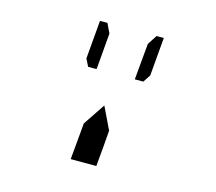

<svg xmlns="http://www.w3.org/2000/svg" viewBox="-96 -949 1008 898"><g transform="rotate(15 408.0 -500.0)"><path d="M556 -830H591L575 -644L551 -608H510L526 -784ZM450 -269 441 -170H317L326 -269L333 -347L404 -453L456 -345ZM266 -644 282 -830H318L340 -784L325 -608H284Z"/></g></svg>

Font: DSEG14 Classic Mini
Style: Bold Italic
Weight: 700
Italic angle: -5°
Designer: Keshikan(Twitter:@keshinomi_88pro)
Version: Version 0.46